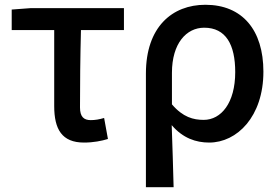

<svg xmlns="http://www.w3.org/2000/svg" viewBox="-20 -584 1173 804"><path d="M332 13C371 13 406 6 432 -2L416 -90C396 -84 378 -81 360 -81C331 -81 315 -95 315 -134C315 -230 316 -343 319 -458H499V-550H109L29 -544V-458H207V-140C207 -43 239 13 332 13Z M591 200H707C705 108 702 35 699 -60C746 -5 801 13 856 13C972 13 1083 -95 1083 -284C1083 -458 995 -564 840 -564C701 -564 591 -471 591 -276ZM833 -82C790 -82 746 -93 700 -147V-279C700 -403 761 -468 835 -468C926 -468 965 -397 965 -282C965 -153 906 -82 833 -82Z"/></svg>

Font: Source Han Sans KR Medium
Style: Regular
Weight: 500
Designer: Ryoko NISHIZUKA (kana & ideographs); Paul D. Hunt (Latin, Greek & Cyrillic); Wenlong ZHANG (bopomofo); Sandoll Communica
Foundry: Adobe Systems Incorporated
Version: Version 1.001;PS 1.001;hotconv 1.0.78;makeotf.lib2.5.61930